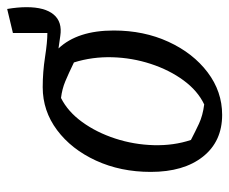

<svg xmlns="http://www.w3.org/2000/svg" viewBox="-72 -558 639 535"><g transform="rotate(-90 247.5 -290.5)"><path d="M195 9Q121 9 78.5 -44.5Q36 -98 36 -190Q36 -274 67.5 -342.5Q99 -411 152.5 -451Q206 -491 272 -491Q272 -491 272 -491Q314 -491 356 -484.5Q398 -478 423 -478V-574L490 -590Q495 -561 495 -536Q495 -485 474.5 -460.5Q454 -436 415 -442L380 -447Q430 -394 430 -293Q430 -209 398.5 -140.5Q367 -72 313.5 -31.5Q260 9 195 9ZM224 -41Q262 -59 291 -98.5Q320 -138 337 -190Q354 -242 355.5 -297.5Q357 -353 341 -404Q310 -419 288.5 -428Q267 -437 242 -440Q204 -421 175 -381Q146 -341 129 -289Q112 -237 110.5 -181.5Q109 -126 125 -78Q148 -66 170.5 -55.5Q193 -45 224 -41Z"/></g></svg>

Font: Piazzolla
Style: Italic
Weight: 400
Italic angle: -11.3°
Designer: Juan Pablo del Peral
Foundry: Huerta Tipografica
Version: Version 1.330